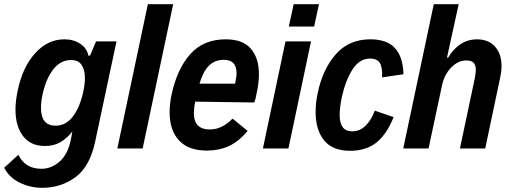

<svg xmlns="http://www.w3.org/2000/svg" viewBox="-52 -710 2444 918"><path d="M505 -512 403 -33Q378 86 309 137Q240 188 149 188Q94 188 43.5 164Q-7 140 -32 92L36 30Q68 97 146 97Q194 97 233 62.5Q272 28 286 -39L294 -81Q267 -48 236.5 -30Q206 -12 162 -12Q95 -12 58.5 -59Q22 -106 22 -187Q22 -227 33 -279Q56 -389 116 -455.5Q176 -522 256 -522Q300 -522 332 -500.5Q364 -479 371 -443L379 -445L407 -512ZM354 -336Q354 -377 338 -400Q322 -423 288 -423Q237 -423 202 -377.5Q167 -332 151 -256Q144 -224 144 -194Q144 -109 214 -109Q263 -109 296.5 -153Q330 -197 346 -271Q354 -308 354 -336Z M655 -690H776L630 0H509Z M1186 -355Q1186 -314 1175 -264Q1170 -233 1163 -220L881 -224Q875 -194 875 -170Q875 -130 894 -110.5Q913 -91 952 -91Q1009 -91 1060 -143L1132 -84Q1088 -32 1041 -11Q994 10 938 10Q849 10 804 -38.5Q759 -87 759 -173Q759 -216 769 -260Q795 -381 858 -451.5Q921 -522 1027 -522Q1109 -522 1147.5 -477Q1186 -432 1186 -355ZM902 -310H1072Q1079 -342 1079 -360Q1079 -424 1019 -424Q974 -424 946 -395Q918 -366 902 -310Z M1352 -690H1473L1450 -583H1329ZM1313 -512H1435L1327 0H1205Z M1457 -174Q1457 -219 1467 -265Q1491 -380 1554 -451Q1617 -522 1718 -522Q1799 -522 1837 -479.5Q1875 -437 1877 -355L1775 -340Q1777 -388 1764 -409Q1751 -430 1717 -430Q1667 -430 1633.5 -378Q1600 -326 1582 -244Q1572 -194 1572 -161Q1572 -82 1631 -82Q1668 -82 1695.5 -108.5Q1723 -135 1740 -181L1830 -150Q1796 -66 1746.5 -27.5Q1697 11 1622 11Q1538 11 1497.5 -39Q1457 -89 1457 -174Z M2022 -690H2141L2085 -434L2091 -435Q2144 -522 2228 -522Q2283 -522 2314.5 -487.5Q2346 -453 2346 -394Q2346 -369 2340 -342L2268 0H2147L2218 -335Q2223 -362 2223 -375Q2223 -400 2212 -410.5Q2201 -421 2178 -421Q2138 -421 2105 -387Q2072 -353 2061 -300L1997 0H1876Z"/></svg>

Font: Decalotype SemiBold Italic
Style: Regular
Weight: 600
Italic angle: -12°
Designer: Alfredo Marco Pradil
Foundry: Alfredo Marco Pradil
Version: Version 1.0